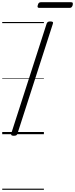

<svg xmlns="http://www.w3.org/2000/svg" viewBox="-20 -1208 676 1728"><path d="M104 14Q90 14 84 9.5Q78 5 81 -6L400 -996Q404 -1006 411 -1010.5Q418 -1015 433 -1015Q448 -1015 454 -1010.5Q460 -1006 456 -995L137 -5Q134 5 127 9.5Q120 14 104 14ZM333 -1137Q322 -1137 319 -1143.5Q316 -1150 320 -1161Q323 -1175 329.5 -1181.5Q336 -1188 347 -1188H620Q632 -1188 634.5 -1181Q637 -1174 634 -1161Q630 -1149 624 -1143Q618 -1137 606 -1137ZM0 490H375V500H0ZM0 -20H375V0H0ZM0 -505H375V-500H0ZM0 -1010H375V-1000H0Z"/></svg>

Font: Playwrite RO Guides
Style: Regular
Weight: 400
Designer: Veronika Burian, José Scaglione
Foundry: TypeTogether
Version: Version 1.003